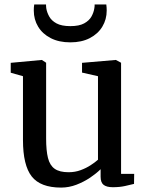

<svg xmlns="http://www.w3.org/2000/svg" viewBox="-20 -839 669 870"><path d="M491.1 9.3Q463.5 9.3 449.7 -1.2Q435.9 -11.7 435.9 -38.2V-72.3Q417.3 -53.6 388.8 -34.3Q360.3 -15.1 326.4 -2Q292.5 11 256.9 11Q163.2 11 123.6 -39.6Q84.1 -90.3 84.1 -204.3V-493.7L28.6 -509.5V-554.3L168.9 -567.3H169.9L189 -554.7V-211.7Q189 -156.8 197.4 -123.2Q205.9 -89.5 227.9 -74.1Q250 -58.6 290.8 -58.6Q320.2 -58.6 345.4 -68Q370.6 -77.3 390.7 -90.4Q410.8 -103.4 424 -115.2V-493.7L351.7 -510.1V-554.3L503.8 -567.3H505.3L528.6 -554.7V-51.2H588L587.3 -5.7Q570.2 -1.5 546.3 3.9Q522.3 9.3 491.1 9.3ZM298.8 -647.1Q247 -647.1 209.9 -666.2Q172.7 -685.3 152.9 -718Q133.1 -750.7 133.1 -791.1Q133.1 -797.6 133.5 -805.4Q133.9 -813.1 135.1 -818.7H188.6Q188.6 -815.6 188.8 -811.3Q189.1 -807 189.6 -801.9Q192.6 -783 203 -764.2Q213.3 -745.4 236.1 -733Q258.9 -720.6 298.8 -720.6Q338.5 -720.6 361.2 -733Q384 -745.4 394.4 -764.1Q404.8 -782.9 407.5 -801.7Q408.5 -806.9 408.7 -811.2Q408.8 -815.6 408.7 -818.7H461.7Q462.5 -813.1 463 -805.4Q463.5 -797.8 463.5 -791.3Q463.5 -750.8 443.6 -718.1Q423.7 -685.3 386.7 -666.2Q349.8 -647.1 298.8 -647.1Z"/></svg>

Font: Merriweather Light
Style: Regular
Weight: 300
Designer: Eben Sorkin
Foundry: Eben Sorkin
Version: Version 2.100